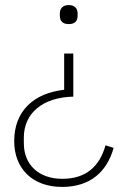

<svg xmlns="http://www.w3.org/2000/svg" viewBox="-20 -535 502 757"><path d="M225 202C337 202 402 141 428 48L396 38C373 120 320 170 226 170C131 170 74 113 74 30V7C74 -87 146 -151 269 -154V-324H233V-181C114 -168 36 -98 36 21C36 130 108 202 225 202ZM251 -440C275 -440 286 -452 286 -473V-482C286 -502 274 -515 251 -515C228 -515 216 -502 216 -482V-473C216 -452 227 -440 251 -440Z"/></svg>

Font: IBM Plex Thai Looped ExtraLight
Style: Regular
Weight: 200
Designer: Mike Abbink, Paul van der Laan, Pieter van Rosmalen, Ben Mitchell, Mark Frömberg
Foundry: Bold Monday
Version: Version 1.0